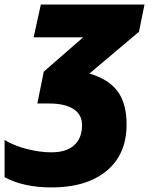

<svg xmlns="http://www.w3.org/2000/svg" viewBox="-59 -573 665 833"><path d="M329.1 -253.9Q412.1 -229.5 451.2 -176.8Q490.2 -124 490.2 -33.2Q490.2 96.7 403.3 168.5Q316.4 240.2 164.1 240.2Q43.9 240.2 -39.1 195.8V34.2Q1 59.1 57.6 73.5Q114.3 87.9 164.1 87.9Q228.5 87.9 262.7 57.1Q296.9 26.4 296.9 -29.8Q296.9 -76.7 259.3 -100.3Q221.7 -124 153.8 -124H103L130.9 -262.2L301.8 -411.1H86.9L118.2 -553.2H567.9L543.9 -435.1Z"/></svg>

Font: Open Sans Extrabold
Style: Italic
Weight: 800
Italic angle: -12°
Foundry: Ascender Corporation
Version: Version 1.10